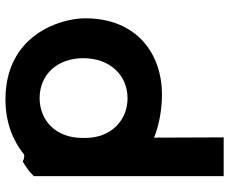

<svg xmlns="http://www.w3.org/2000/svg" viewBox="-88 -515 839 703"><g transform="rotate(-90 331.5 -163.5)"><path d="M38 236H180L179 -19L192 -14C240 3 293 10 337 10C487 10 616 -83 616 -271C616 -362 555 -563 319 -563C231 -563 165 -533 120 -497L119 -496L117 -495C106 -492 95 -498 92 -500C70 -487 52 -474 38 -459ZM178 -270V-282C178 -377 240 -437 323 -438C411 -438 470 -372 470 -278C470 -181 408 -116 323 -116C243 -116 178 -176 178 -270Z"/></g></svg>

Font: Rabbid Highway Sign IV
Style: Obl
Weight: 400
Foundry: Cannot Into Space Fonts
Version: Version 0.277